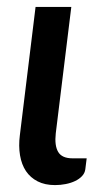

<svg xmlns="http://www.w3.org/2000/svg" viewBox="-20 -530 295 556"><path d="M83 -510H186.5L141.5 -144Q137.5 -108.5 148.5 -90Q159.5 -71.5 190 -71.5H231L227 -39.5Q225.5 -28.5 217.5 -20Q209.5 -11.5 197.5 -5.8Q185.5 0 170.2 3Q155 6 139.5 6Q110 6 89 -4.8Q68 -15.5 55.2 -34.5Q42.5 -53.5 38 -80.2Q33.5 -107 37.5 -138.5Z"/></svg>

Font: Lato SemiBold
Style: Italic
Weight: 600
Italic angle: -7°
Designer: Lukasz Dziedzic with Adam Twardoch and Botio Nikoltchev
Foundry: tyPoland Lukasz Dziedzic
Version: Version 2.015; 2015-08-06; http://www.latofonts.com/